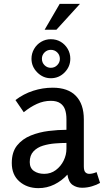

<svg xmlns="http://www.w3.org/2000/svg" viewBox="-20 -963 538 994"><path d="M253 -509Q332 -509 373 -466.5Q414 -424 414 -345V-102Q414 -79 422 -71Q430 -63 442 -63Q451 -63 461 -65.5Q471 -68 480 -72L498 -16Q481 -6 456 1.5Q431 9 405 9Q377 9 356 -5.5Q335 -20 329 -59Q300 -27 261.5 -8Q223 11 179 11Q120 11 80.5 -23.5Q41 -58 41 -119Q41 -176 68.5 -210Q96 -244 139.5 -261.5Q183 -279 232 -285Q281 -291 324 -291V-346Q324 -374 317 -395Q310 -416 292 -428.5Q274 -441 243 -441Q206 -441 171 -425Q136 -409 103 -382L60 -445Q102 -477 151.5 -493Q201 -509 253 -509ZM324 -223Q298 -223 265.5 -220.5Q233 -218 203 -209Q173 -200 153.5 -179.5Q134 -159 134 -124Q134 -93 155.5 -78Q177 -63 209 -63Q243 -63 269 -82.5Q295 -102 309.5 -131.5Q324 -161 324 -193ZM243 -760Q272 -760 294.5 -746.5Q317 -733 330.5 -710Q344 -687 344 -659Q344 -618 314.5 -588Q285 -558 243 -558Q203 -558 173 -588Q143 -618 143 -659Q143 -686 156.5 -709.5Q170 -733 193 -746.5Q216 -760 243 -760ZM243 -705Q224 -705 210.5 -691.5Q197 -678 197 -659Q197 -639 210.5 -625.5Q224 -612 243 -612Q263 -612 276.5 -626Q290 -640 290 -658Q290 -678 276.5 -691.5Q263 -705 243 -705ZM289 -943H394L272 -809H211Z"/></svg>

Font: Rosario Medium
Style: Regular
Weight: 500
Version: Version 1.201